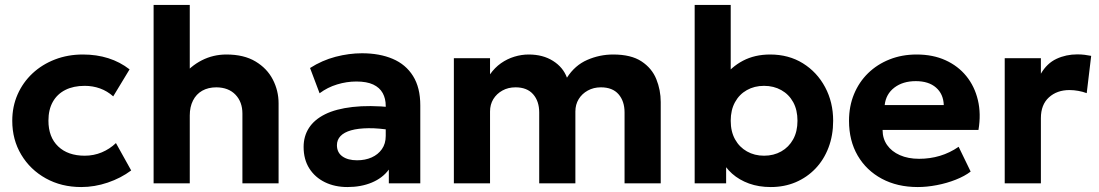

<svg xmlns="http://www.w3.org/2000/svg" viewBox="-20 -740 4437 775"><path d="M308 15Q228 15 165 -20Q102 -55 65.8 -115.5Q29.5 -176 29.5 -252.5Q29.5 -310 51 -358.8Q72.5 -407.5 111.2 -443.8Q150 -480 202 -500Q254 -520 314.5 -520Q370 -520 417.2 -505Q464.5 -490 503 -460L437 -351Q413 -372.5 383.8 -383Q354.5 -393.5 322 -393.5Q276.5 -393.5 243.8 -377Q211 -360.5 193.2 -329Q175.5 -297.5 175.5 -253Q175.5 -186.5 214.8 -149Q254 -111.5 322 -111.5Q358.5 -111.5 390.8 -125Q423 -138.5 448 -162.5L509.5 -52Q468 -21 415 -3Q362 15 308 15Z M600 0V-720H746V-395L715.5 -430.5Q748.5 -473 794.5 -496.5Q840.5 -520 894 -520Q964.5 -520 1011.2 -492Q1058 -464 1081.2 -419Q1104.5 -374 1104.5 -323V0H958.5V-281.5Q958.5 -328.5 930.5 -357.8Q902.5 -387 853.5 -387.5Q820.5 -387.5 796.2 -373.8Q772 -360 759 -334.2Q746 -308.5 746 -274V0Z M1382.5 15Q1331.5 15 1291.5 -4.5Q1251.5 -24 1228.5 -60.2Q1205.5 -96.5 1205.5 -147Q1205.5 -190 1227 -223.5Q1248.5 -257 1292.2 -278.8Q1336 -300.5 1403.2 -308.2Q1470.5 -316 1562 -307L1563.5 -214Q1509 -223 1467.2 -222.5Q1425.5 -222 1397.2 -214Q1369 -206 1354.5 -190.8Q1340 -175.5 1340 -154Q1340 -124.5 1362 -108.8Q1384 -93 1421.5 -93Q1454 -93 1480 -104.5Q1506 -116 1521.5 -138Q1537 -160 1537 -191.5V-312.5Q1537 -342 1524.8 -364.2Q1512.5 -386.5 1486.5 -398.8Q1460.5 -411 1418.5 -411Q1379.5 -411 1340.8 -399.2Q1302 -387.5 1270 -363.5L1231.5 -465.5Q1280 -496.5 1334.5 -510.8Q1389 -525 1441 -525Q1512 -525 1565 -502.5Q1618 -480 1647.2 -433.2Q1676.5 -386.5 1676.5 -314.5V0H1549.5V-55.5Q1524.5 -21.5 1481 -3.2Q1437.5 15 1382.5 15Z M1812 0V-505H1958V-440Q1977 -467 2002.2 -484.8Q2027.5 -502.5 2056.2 -511.2Q2085 -520 2114 -520Q2171.5 -520 2212.2 -494.2Q2253 -468.5 2268.5 -426.5Q2300.5 -476.5 2350.5 -498.2Q2400.5 -520 2455 -520Q2527.5 -520 2569.5 -492.2Q2611.5 -464.5 2629.2 -420.5Q2647 -376.5 2647 -328V0H2501V-286Q2501 -331.5 2476.8 -359.5Q2452.5 -387.5 2405.5 -387.5Q2376 -387.5 2352.5 -374.5Q2329 -361.5 2315.8 -339.8Q2302.5 -318 2302.5 -290V0H2156.5V-286Q2156.5 -331.5 2132 -359.5Q2107.5 -387.5 2061 -387.5Q2031 -387.5 2007.8 -374.5Q1984.5 -361.5 1971.2 -339.8Q1958 -318 1958 -290V0Z M3091 15Q3043 15 3003.5 0.8Q2964 -13.5 2935.2 -39Q2906.5 -64.5 2891 -98L2911 -130.5V0H2784V-720H2929.5V-390L2897 -423.5Q2931.5 -470 2979.2 -495Q3027 -520 3088.5 -520Q3163.5 -520 3220.8 -484.5Q3278 -449 3310.5 -388.2Q3343 -327.5 3343 -252.5Q3343 -193.5 3324.2 -144.2Q3305.5 -95 3271.5 -59.5Q3237.5 -24 3191.8 -4.5Q3146 15 3091 15ZM3064 -111.5Q3103 -111.5 3133.5 -128.8Q3164 -146 3181.5 -177.5Q3199 -209 3199 -252.5Q3199 -296 3181.8 -327.5Q3164.5 -359 3133.8 -376.2Q3103 -393.5 3064 -393.5Q3025 -393.5 2994.5 -376.2Q2964 -359 2946.8 -327.5Q2929.5 -296 2929.5 -252.5Q2929.5 -209 2947 -177.5Q2964.5 -146 2995 -128.8Q3025.5 -111.5 3064 -111.5Z M3684.5 15Q3602 15 3539.5 -18.5Q3477 -52 3442 -112Q3407 -172 3407 -252.5Q3407 -311 3427.2 -360Q3447.5 -409 3484.2 -444.8Q3521 -480.5 3570.8 -500.2Q3620.5 -520 3680 -520Q3745.5 -520 3796.2 -497Q3847 -474 3880.5 -432.8Q3914 -391.5 3927.2 -336Q3940.5 -280.5 3929.5 -215.5H3542.5Q3542.5 -180.5 3560.8 -154.5Q3579 -128.5 3612.2 -113.8Q3645.5 -99 3690 -99Q3734 -99 3774 -111Q3814 -123 3849.5 -147.5L3898 -47.5Q3874 -29 3838 -14.8Q3802 -0.5 3761.8 7.2Q3721.5 15 3684.5 15ZM3551 -316H3789.5Q3788 -360.5 3758.2 -386.5Q3728.5 -412.5 3676.5 -412.5Q3624.5 -412.5 3590.2 -386.5Q3556 -360.5 3551 -316Z M4035.5 0V-505H4181.5V-442.5Q4206 -484.5 4244.5 -502.5Q4283 -520.5 4328.5 -520.5Q4344.5 -520.5 4358 -518.8Q4371.5 -517 4384.5 -514.5L4366.5 -364Q4350.5 -370 4332.5 -373.2Q4314.5 -376.5 4297 -376.5Q4246.5 -376.5 4214 -347Q4181.5 -317.5 4181.5 -263V0Z"/></svg>

Font: Geologica Thin Roman SemiBold
Style: Regular
Weight: 600
Version: Version 1.010;gftools[0.9.28]